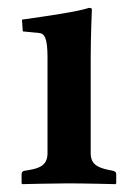

<svg xmlns="http://www.w3.org/2000/svg" viewBox="-20 -467 326 489"><path d="M211 -321C211 -371 214 -444 214 -444C214 -446 209 -447 207 -447C176 -437 106 -427 36 -417L38 -387L79 -383C93 -382 101 -371 101 -321V-77C101 -49 85 -39 54 -34L42 -32C38 -31 35 -29 35 -23V0L37 2C37 2 118 0 154 0C193 0 274 2 274 2L276 0V-23C276 -29 272 -31 268 -32L258 -34C228 -40 211 -49 211 -77Z"/></svg>

Font: Libertinus Serif Semibold
Style: Regular
Weight: 600
Designer: Philipp H. Poll, Khaled Hosny
Foundry: Caleb Maclennan
Version: Version 7.050;RELEASE